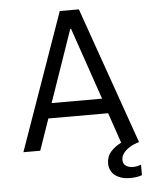

<svg xmlns="http://www.w3.org/2000/svg" viewBox="-57 -716 746 933"><g transform="rotate(-5 316.0 -249.0)"><path d="M33.9 0 269.8 -668H362.9L598.1 0Q574.4 6 554 18.3Q533.7 30.5 521.9 45.9Q510 61.4 510 78.4Q510 99.4 524.7 108.7Q539.3 118 557.8 118Q568.2 118 578.4 115.8Q588.7 113.7 598.1 110.4V161.3Q584.5 166.4 569.7 168.3Q554.8 170.3 540.5 170.3Q507.1 170.3 484.2 159.4Q461.2 148.6 450.2 130.7Q439.1 112.8 439.1 91.2Q439.1 57 459.8 33.6Q480.5 10.2 511.2 -4.7L460.7 -152.8H169.1L116.1 0ZM191.4 -225.9H437.6L316.9 -576.9H312.9Z"/></g></svg>

Font: Atkinson Hyperlegible Mono ExtraLight
Style: Regular
Weight: 200
Monospace: yes
Designer: Elliott Scott, Megan Eiswerth, Linus Boman, Theodore Petrosky, Letters from Sweden
Foundry: Applied Design Works, Letters from Sweden
Version: Version 2.001